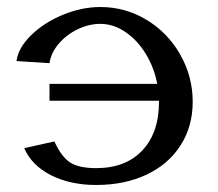

<svg xmlns="http://www.w3.org/2000/svg" viewBox="-20 -529 620 547"><path d="M529 -239Q529 -311 493.5 -373.5Q458 -436 397.5 -472.5Q337 -509 266 -509Q213 -509 159.5 -487Q106 -465 69 -429Q32 -393 27 -355L121 -349Q125 -378 147 -404Q169 -430 201 -445.5Q233 -461 266 -461Q303 -461 337 -438Q371 -415 395 -376Q419 -337 428 -290H121V-242H433V-239Q433 -151 385.5 -100.5Q338 -50 254 -50Q205 -50 180 -66Q155 -82 135 -126L49 -107Q70 -58 125 -30Q180 -2 254 -2Q335 -2 397.5 -31.5Q460 -61 494.5 -115Q529 -169 529 -239Z"/></svg>

Font: LXGW Marker Gothic
Style: Regular
Weight: 400
Version: Version 1.001